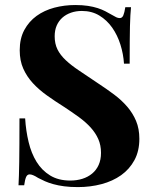

<svg xmlns="http://www.w3.org/2000/svg" viewBox="-20 -741 624 775"><path d="M283.7 -720.7Q313 -720.7 335 -717.3Q356.9 -713.9 374.3 -708.3Q391.6 -702.6 404.8 -695.8Q418 -689 429.7 -682.1Q441.9 -674.8 449.2 -671.4Q456.5 -668 463.4 -668Q473.1 -668 477.8 -679Q482.4 -689.9 485.8 -711.9H508.8Q507.3 -697.3 506.3 -679.4Q505.4 -661.6 504.6 -635.7Q503.9 -609.9 503.7 -573.2Q503.4 -536.6 503.4 -483.9H480.5Q478 -522.9 466.1 -561Q454.1 -599.1 432.9 -629.4Q411.6 -659.7 381.1 -678.2Q350.6 -696.8 310.5 -696.8Q286.6 -696.8 266.4 -689.7Q246.1 -682.6 231.4 -669.4Q216.8 -656.2 208.7 -637.5Q200.7 -618.7 200.7 -594.7Q200.7 -564.5 211.9 -541.7Q223.1 -519 245.1 -498.3Q267.1 -477.5 299.3 -456.1Q331.5 -434.6 373.5 -406.2Q409.2 -382.8 439.9 -359.9Q470.7 -336.9 493.4 -310.5Q516.1 -284.2 529.3 -252.7Q542.5 -221.2 542.5 -180.7Q542.5 -131.3 522.7 -94.7Q502.9 -58.1 469 -33.9Q435.1 -9.8 389.9 2.2Q344.7 14.2 294.4 14.2Q263.2 14.2 239 11Q214.8 7.8 195.6 2.4Q176.3 -2.9 161.4 -9.5Q146.5 -16.1 133.8 -22.9Q121.6 -30.8 113.5 -33.9Q105.5 -37.1 99.6 -37.1Q89.8 -37.1 85.2 -26.1Q80.6 -15.1 77.6 6.8H54.7Q55.7 -10.7 56.4 -32.7Q57.1 -54.7 57.6 -85.9Q58.1 -117.2 58.3 -160.4Q58.6 -203.6 58.6 -263.2H81.5Q84.5 -213.4 95.5 -167.7Q106.4 -122.1 127.7 -87.6Q148.9 -53.2 182.4 -32.7Q215.8 -12.2 263.7 -12.2Q290 -12.2 312.5 -19.3Q335 -26.4 351.8 -40.3Q368.7 -54.2 378.2 -75.2Q387.7 -96.2 387.7 -124Q387.7 -154.8 376.7 -179.7Q365.7 -204.6 345.7 -226.6Q325.7 -248.5 298.1 -268.6Q270.5 -288.6 237.8 -310.1Q202.1 -332.5 169.9 -355.5Q137.7 -378.4 113 -405Q88.4 -431.6 74 -463.9Q59.6 -496.1 59.6 -538.1Q59.6 -585.4 78.1 -619.9Q96.7 -654.3 127.7 -676.8Q158.7 -699.2 199.2 -710Q239.7 -720.7 283.7 -720.7Z"/></svg>

Font: SVN-Playfair Display
Style: Bold
Weight: 700
Designer: Claus Eggers Sørensen
Foundry: Claus Eggers Sørensen
Version: Version 1.004;PS 001.004;hotconv 1.0.70;makeotf.lib2.5.58329